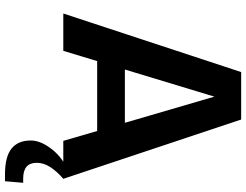

<svg xmlns="http://www.w3.org/2000/svg" viewBox="-130 -632 997 778"><g transform="rotate(90 369.0 -242.5)"><path d="M34.2 0 271.5 -720.7H463.9L704.1 0H550.3L510.3 -137.2H227.1L185.5 0ZM261.2 -249.5H477.1L371.1 -612.3ZM548.8 131.8Q548.8 96.7 575.7 57.9Q602.5 19 642.6 -4.9L704.1 0Q674.8 24.9 657 52Q639.2 79.1 639.2 107.9Q639.2 162.6 703.1 162.6H720.2L713.9 236.3H687Q614.7 236.3 581.8 210Q548.8 183.6 548.8 131.8Z"/></g></svg>

Font: Monda
Style: Bold
Weight: 700
Designer: Vernon Adams
Foundry: Vernon Adams
Version: Version 2.100; ttfautohint (v1.8.3)